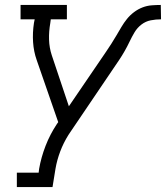

<svg xmlns="http://www.w3.org/2000/svg" viewBox="-20 -550 670 775"><path d="M48 205V147H136L138 131Q146 85 164 38.5Q182 -8 210 -50L215 -57L128 -308Q116 -342 113.5 -380Q111 -418 117 -457L120 -472H63V-530H250V-472H185L183 -457Q177 -423 178 -390Q179 -357 189 -327L258 -121L408 -341Q419 -357 429.5 -373.5Q440 -390 450 -407Q460 -424 470 -441Q480 -458 492.5 -473.5Q505 -489 521 -501Q537 -513 555 -520Q573 -527 592 -528.5Q611 -530 629 -530L630 -472Q609 -472 588.5 -468Q568 -464 551 -451Q534 -438 523 -419.5Q512 -401 503 -382Q494 -363 483.5 -344.5Q473 -326 461 -308L264 -17Q262 -14 260 -11Q258 -8 256 -5Q236 27 223 61.5Q210 96 204 131L192 205Z"/></svg>

Font: Iosevka Curly Slab LtExObl
Style: Regular
Weight: 300
Width: 7
Italic angle: -9°
Monospace: yes
Designer: Belleve Invis
Foundry: Belleve Invis
Version: Version 11.1.0; ttfautohint (v1.8.3)